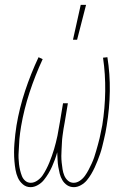

<svg xmlns="http://www.w3.org/2000/svg" viewBox="-20 -764 540 792"><path d="M106 8Q88 8 74.5 -3.5Q61 -15 54 -30.5Q47 -46 44 -63.5Q41 -81 39.5 -99Q38 -117 38 -135.5Q38 -154 39.5 -172.5Q41 -191 43 -209.5Q45 -228 48 -246Q60 -318 83.5 -389Q107 -460 139 -528L156 -520Q125 -453 102 -383Q79 -313 67 -243Q65 -230 63 -216.5Q61 -203 60 -190Q59 -177 58.5 -164Q58 -151 57 -138Q56 -125 56.5 -112Q57 -99 58.5 -86.5Q60 -74 63 -61.5Q66 -49 70.5 -37.5Q75 -26 84.5 -18Q94 -10 107 -10Q121 -10 134.5 -19.5Q148 -29 156 -41Q164 -53 171 -66.5Q178 -80 183.5 -93.5Q189 -107 194 -121Q199 -135 203 -148.5Q207 -162 210.5 -176Q214 -190 217 -204Q220 -218 222 -232Q224 -246 227 -260L240 -338H260L247 -260Q244 -246 242 -232Q240 -218 238 -204Q236 -190 235.5 -176Q235 -162 234 -148Q233 -134 233 -120.5Q233 -107 234.5 -93Q236 -79 238 -66Q240 -53 245 -40.5Q250 -28 260 -19Q270 -10 284 -10Q297 -10 309.5 -18.5Q322 -27 330.5 -39Q339 -51 345.5 -63.5Q352 -76 358 -89Q364 -102 368.5 -115Q373 -128 376.5 -141Q380 -154 384 -167.5Q388 -181 391 -194.5Q394 -208 396.5 -221Q399 -234 402 -248Q413 -318 414 -388Q415 -458 405 -526L423 -528Q434 -459 433 -388Q432 -317 420 -245Q418 -231 415 -216.5Q412 -202 408.5 -187.5Q405 -173 401.5 -158.5Q398 -144 393 -129.5Q388 -115 382.5 -101Q377 -87 370.5 -73Q364 -59 356 -45.5Q348 -32 338 -20Q328 -8 313.5 0Q299 8 285 8Q269 8 257 0Q245 -8 237.5 -20.5Q230 -33 226.5 -47Q223 -61 220.5 -75.5Q218 -90 217.5 -105.5Q217 -121 216 -136Q212 -121 206.5 -106Q201 -91 194.5 -76.5Q188 -62 179.5 -48Q171 -34 161 -21.5Q151 -9 136 -0.5Q121 8 106 8ZM281 -600 313 -744H335L298 -600Z"/></svg>

Font: Iosevka Thin
Style: Italic
Weight: 100
Italic angle: -9°
Monospace: yes
Designer: Belleve Invis
Foundry: Belleve Invis
Version: Version 32.5.0; ttfautohint (v1.8.4)